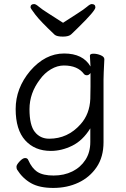

<svg xmlns="http://www.w3.org/2000/svg" viewBox="-20 -749 620 944"><path d="M493 -457Q489 -381 489 -358V-50Q489 23 455 73Q421 123 365.5 149Q310 175 242 175Q174 175 132.5 151.5Q91 128 64 85Q61 80 61 70.5Q61 61 76.5 44.5Q92 28 103.5 28Q115 28 119 38Q137 79 164.5 96.5Q192 114 243.5 114Q295 114 335.5 94Q376 74 400 37Q424 0 424 -51V-118Q387 -58 335 -32.5Q283 -7 230 -7Q151 -7 104 -59Q57 -111 57 -213Q57 -315 128 -400Q202 -486 295 -486Q388 -486 425 -422L422 -475Q422 -485 439.5 -485Q457 -485 475 -477.5Q493 -470 493 -458ZM425 -390Q417 -379 407.5 -379Q398 -379 393 -385Q362 -427 294 -427Q262 -427 230.5 -408.5Q199 -390 176 -358Q125 -291 125 -212Q125 -133 151.5 -100Q178 -67 222 -67Q313 -67 376 -138Q421 -188 424 -263Q425 -290 425 -324ZM290 -637Q325 -660 359 -681.5Q393 -703 408 -716Q423 -729 431 -729Q449 -729 449 -712.5Q449 -696 363 -612Q343 -593 331 -581Q319 -569 289.5 -569Q260 -569 249 -578Q179 -644 154.5 -676Q130 -708 130 -713Q130 -729 148 -729Q156 -729 171 -716Q186 -703 220.5 -681.5Q255 -660 290 -637Z"/></svg>

Font: Fusion Kai T
Style: Regular
Weight: 400
Designer: Fontworks Inc.
Version: Version 24.134;May 13, 2024